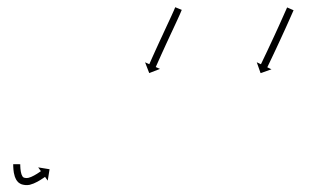

<svg xmlns="http://www.w3.org/2000/svg" viewBox="-20 -543 950 545"><path d="M37.5 -75.1C37.5 -75.7 37.5 -76.2 37.5 -76.8L17.5 -76.9C17.5 -76.3 17.5 -75.7 17.5 -75.1C17.5 -75.1 17.5 -75.1 17.5 -75.1C17.5 -75.1 17.5 -75 17.5 -75C17.5 -73.4 17.5 -71.7 17.6 -70.1C17.6 -70.1 17.6 -70 17.6 -70C17.6 -70 17.6 -69.9 17.6 -69.9C17.7 -67.4 17.9 -64.9 18.1 -62.4C18.1 -62.4 18.1 -62.3 18.1 -62.2C18.1 -62.2 18.1 -62.1 18.1 -62.1C18.4 -59 18.8 -55.9 19.3 -52.8C19.3 -52.8 19.3 -52.7 19.3 -52.6C19.4 -52.5 19.4 -52.4 19.4 -52.4C20.1 -49 20.9 -45.6 21.9 -42.3C21.9 -42.3 21.9 -42.2 22 -42C22 -41.9 22.1 -41.7 22.1 -41.7C23.3 -38.6 24.6 -35.5 26.3 -32.5C26.3 -32.5 26.4 -32.3 26.5 -32.1C26.6 -31.9 26.8 -31.7 26.8 -31.7C28.5 -29.2 30.4 -26.9 32.6 -24.9C32.6 -24.9 32.9 -24.7 33.1 -24.5C33.3 -24.3 33.6 -24.1 33.6 -24.1C36 -22.3 38.7 -20.9 41.5 -19.8C41.5 -19.8 41.7 -19.7 42 -19.6C42.2 -19.5 42.5 -19.5 42.5 -19.5C46 -18.5 49.5 -17.9 53.1 -17.6C53.1 -17.6 53.3 -17.6 53.5 -17.6C53.7 -17.6 53.8 -17.6 53.8 -17.6C57.3 -17.5 60.8 -17.8 64.2 -18.4C64.2 -18.4 64.4 -18.5 64.6 -18.5C64.7 -18.6 64.9 -18.6 64.9 -18.6C68.6 -19.6 72.2 -20.8 75.7 -22.2C75.7 -22.2 75.8 -22.2 75.9 -22.3C76 -22.3 76.1 -22.4 76.1 -22.4C79.5 -23.9 82.9 -25.5 86.3 -27.3C86.3 -27.3 86.3 -27.3 86.4 -27.4C86.4 -27.4 86.5 -27.4 86.5 -27.4C89.4 -29 92.3 -30.7 95.2 -32.5C95.2 -32.5 95.2 -32.5 95.2 -32.5C95.3 -32.5 95.3 -32.6 95.3 -32.6C97.5 -34 99.7 -35.4 101.9 -36.9C101.9 -36.9 102 -36.9 102 -36.9C102 -36.9 102 -36.9 102 -36.9C103.4 -37.9 104.9 -38.9 106.3 -39.9L106.3 -39.9L106.3 -39.9C106.8 -40.3 107.3 -40.6 107.8 -41L115.5 -30.3L120.7 -62.6L88.4 -67.9L96.1 -57.2C95.6 -56.9 95.1 -56.5 94.7 -56.2L94.7 -56.2L94.7 -56.2C93.4 -55.3 92 -54.4 90.7 -53.4C90.7 -53.4 90.7 -53.4 90.7 -53.5C90.8 -53.5 90.8 -53.5 90.8 -53.5C88.7 -52.1 86.7 -50.8 84.6 -49.4C84.6 -49.4 84.6 -49.5 84.6 -49.5C84.7 -49.5 84.7 -49.5 84.7 -49.5C82.1 -47.9 79.4 -46.4 76.8 -44.9C76.8 -44.9 76.8 -44.9 76.9 -44.9C76.9 -45 77 -45 77 -45C74 -43.5 71 -42 68 -40.6C68 -40.6 68.1 -40.7 68.2 -40.7C68.3 -40.8 68.4 -40.8 68.4 -40.8C65.5 -39.7 62.7 -38.7 59.7 -37.9C59.7 -37.9 59.9 -38 60.1 -38C60.3 -38 60.5 -38.1 60.5 -38.1C58.4 -37.7 56.3 -37.5 54.2 -37.6C54.2 -37.6 54.4 -37.6 54.5 -37.5C54.7 -37.5 54.9 -37.5 54.9 -37.5C52.5 -37.7 50.1 -38.1 47.9 -38.7C47.9 -38.7 48.1 -38.6 48.4 -38.6C48.6 -38.5 48.9 -38.4 48.9 -38.4C47.6 -38.9 46.4 -39.5 45.2 -40.3C45.2 -40.3 45.5 -40.1 45.7 -39.9C46 -39.7 46.2 -39.5 46.2 -39.5C45.1 -40.6 44.1 -41.8 43.3 -43C43.3 -43 43.4 -42.8 43.5 -42.6C43.6 -42.4 43.8 -42.2 43.8 -42.2C42.6 -44.3 41.7 -46.4 40.8 -48.7C40.8 -48.7 40.9 -48.5 40.9 -48.4C41 -48.2 41 -48.1 41 -48.1C40.2 -50.8 39.5 -53.5 39 -56.3C39 -56.3 39 -56.2 39 -56.1C39 -56 39.1 -55.9 39.1 -55.9C38.6 -58.7 38.2 -61.4 38 -64.1C38 -64.1 38 -64.1 38 -64C38 -64 38 -63.9 38 -63.9C37.8 -66.2 37.7 -68.5 37.6 -70.7C37.6 -70.7 37.6 -70.7 37.6 -70.7C37.6 -70.6 37.6 -70.6 37.6 -70.6C37.5 -72.1 37.5 -73.7 37.5 -75.2C37.5 -75.2 37.5 -75.2 37.5 -75.1C37.5 -75.1 37.5 -75.1 37.5 -75.1ZM495.1 -512.9C495.4 -513.6 495.7 -514.3 495.9 -515L477.4 -522.5C477.1 -521.8 476.8 -521.1 476.5 -520.4C476.5 -520.4 476.6 -520.4 476.6 -520.4C476.6 -520.5 476.6 -520.5 476.6 -520.5C475.8 -518.6 475 -516.8 474.2 -515C474.2 -515 474.2 -515 474.2 -515C474.2 -515 474.3 -515 474.3 -515C473.1 -512.3 471.8 -509.5 470.6 -506.8L470.6 -506.8L470.6 -506.8C469 -503.3 467.5 -499.8 465.9 -496.4L465.9 -496.4L465.9 -496.4C464 -492.3 462.1 -488.2 460.2 -484.1C458.1 -479.6 456 -475.1 453.9 -470.6C451.7 -465.7 449.4 -460.9 447.2 -456.1C444.9 -451.1 442.6 -446.1 440.3 -441.1C437.9 -436.1 435.6 -431.1 433.3 -426.2C431.1 -421.3 428.9 -416.5 426.7 -411.7C424.6 -407.1 422.6 -402.6 420.5 -398.1C418.7 -394.1 416.9 -390 415 -385.9C413.5 -382.5 412 -379.1 410.4 -375.7C409.2 -373 408.1 -370.4 406.9 -367.7C406.1 -366 405.4 -364.3 404.6 -362.6C404.3 -362 404.1 -361.4 403.8 -360.8L391.8 -366.1L403.6 -335.6L434.2 -347.4L422.1 -352.7C422.4 -353.3 422.6 -353.9 422.9 -354.5C423.7 -356.2 424.4 -357.9 425.2 -359.6C426.3 -362.2 427.5 -364.9 428.7 -367.5C430.2 -370.9 431.7 -374.3 433.3 -377.7C435.1 -381.8 436.9 -385.8 438.7 -389.8C440.8 -394.3 442.8 -398.9 444.9 -403.3C447.1 -408.2 449.3 -413 451.5 -417.8C453.8 -422.8 456.1 -427.7 458.4 -432.7C460.7 -437.7 463 -442.7 465.3 -447.6C467.6 -452.5 469.8 -457.3 472.1 -462.1C474.2 -466.7 476.3 -471.2 478.4 -475.7C480.3 -479.8 482.2 -483.9 484.1 -488L484.1 -488L484.1 -488C485.7 -491.5 487.3 -495.1 488.9 -498.6L488.9 -498.6L488.9 -498.6C490.1 -501.4 491.4 -504.2 492.6 -507C492.6 -507 492.6 -507 492.6 -507C492.6 -507 492.6 -507.1 492.6 -507.1C493.4 -509 494.2 -510.9 495 -512.8C495 -512.8 495 -512.8 495.1 -512.8C495.1 -512.8 495.1 -512.9 495.1 -512.9ZM812.5 -512.1C812.7 -512.7 813 -513.3 813.3 -513.9L795 -521.9C794.7 -521.3 794.4 -520.7 794.2 -520.1C793.4 -518.4 792.6 -516.7 791.9 -514.9C790.7 -512.3 789.5 -509.6 788.3 -506.9C786.8 -503.5 785.3 -500 783.7 -496.5C781.9 -492.4 780.1 -488.4 778.2 -484.3L778.2 -484.3L778.2 -484.3C776.2 -479.7 774.1 -475.1 772.1 -470.6L772.1 -470.6L772.1 -470.6C769.8 -465.7 767.6 -460.9 765.4 -456L765.4 -456L765.4 -456C763.1 -451 760.8 -445.9 758.5 -440.9L758.5 -440.9L758.5 -440.9C756.2 -435.9 753.9 -430.9 751.5 -425.9L751.5 -425.9L751.5 -425.9C749.3 -421.1 747 -416.2 744.7 -411.4C742.6 -406.8 740.5 -402.3 738.4 -397.8C736.5 -393.7 734.5 -389.7 732.6 -385.7C731 -382.2 729.4 -378.8 727.7 -375.4C726.5 -372.8 725.2 -370.1 724 -367.5C723.2 -365.8 722.3 -364.1 721.5 -362.4C721.2 -361.8 721 -361.2 720.7 -360.6L708.8 -366.3L719.7 -335.4L750.6 -346.3L738.7 -352C739 -352.6 739.3 -353.2 739.6 -353.8C740.4 -355.5 741.2 -357.2 742 -358.9C743.3 -361.5 744.5 -364.2 745.8 -366.8C747.4 -370.2 749.1 -373.6 750.7 -377.1C752.6 -381.1 754.5 -385.2 756.5 -389.3C758.6 -393.8 760.7 -398.3 762.9 -402.9C765.1 -407.7 767.4 -412.6 769.7 -417.5L769.7 -417.5L769.7 -417.5C772 -422.5 774.3 -427.5 776.7 -432.6L776.7 -432.6L776.7 -432.6C779 -437.6 781.3 -442.6 783.6 -447.7L783.6 -447.7L783.6 -447.7C785.8 -452.6 788 -457.4 790.3 -462.3L790.3 -462.3L790.3 -462.3C792.3 -466.9 794.4 -471.5 796.5 -476.1L796.5 -476.1L796.5 -476.1C798.3 -480.2 800.2 -484.3 802 -488.4C803.5 -491.9 805.1 -495.3 806.6 -498.8C807.8 -501.5 809 -504.2 810.2 -506.9C810.9 -508.6 811.7 -510.3 812.5 -512.1Z"/></svg>

Font: FRB American Cursive Just Arrows Extrabold
Style: Bold Italic
Weight: 800
Italic angle: -25°
Version: Version 2.0;Modular Font Editor K font №1